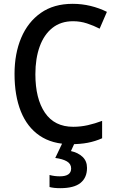

<svg xmlns="http://www.w3.org/2000/svg" viewBox="-20 -744 608 1004"><path d="M362 -633Q298 -633 254 -598Q210 -563 187.5 -500.5Q165 -438 165 -356Q165 -228 215 -154.5Q265 -81 363 -81Q402 -81 439.5 -89.5Q477 -98 514 -112V-21Q478 -5 439 2.5Q400 10 350 10Q253 10 187.5 -34.5Q122 -79 89 -161.5Q56 -244 56 -357Q56 -464 91 -546.5Q126 -629 193.5 -676.5Q261 -724 360 -724Q408 -724 453.5 -713Q499 -702 539 -682L501 -594Q470 -610 435 -621.5Q400 -633 362 -633ZM435 134Q435 185 401 212.5Q367 240 295 240Q261 240 239 234V171Q264 178 293 178Q352 178 352 137Q352 113 330 100Q308 87 269 82L308 0H372L351 46Q388 54 411.5 76Q435 98 435 134Z"/></svg>

Font: Noto Sans Gurmukhi UI SemiCondensed Medium
Style: Regular
Weight: 500
Width: 4
Designer: Jelle Bosma - Monotype Design Team
Foundry: Monotype Imaging Inc.
Version: Version 2.004; ttfautohint (v1.8.4.7-5d5b)